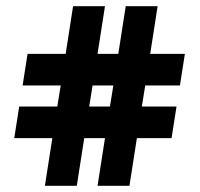

<svg xmlns="http://www.w3.org/2000/svg" viewBox="-20 -600 645 620"><path d="M26 -154H149L125 0H228L252 -154H319L295 0H398L422 -154H534L550 -256H438L449 -324H561L577 -426H465L489 -580H386L362 -426H295L319 -580H216L192 -426H69L53 -324H176L165 -256H42ZM268 -256 279 -324H346L335 -256Z"/></svg>

Font: Charger EcoBlack
Style: Black
Weight: 1000
Designer: Jasper
Foundry: Cannot Into Space Fonts
Version: Version 1.1